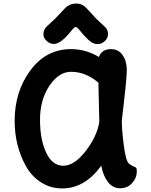

<svg xmlns="http://www.w3.org/2000/svg" viewBox="-20 -1040 848 1075"><path d="M662 -366Q662 -312 673.5 -223.5Q685 -135 704 -122Q722 -110 730 -107Q738 -104 741 -102Q746 -97 746 -82Q746 -44 720 -15Q694 14 652.5 14Q611 14 584 -21.5Q557 -57 547 -112Q454 15 329 15Q262 15 209 -19.5Q156 -54 125 -110Q62 -224 62 -363Q62 -527 150 -646Q238 -765 378 -765Q460 -765 534 -721Q549 -765 602 -765Q643 -765 666.5 -731.5Q690 -698 690 -647.5Q690 -597 662 -366ZM536 -357 531 -577Q460 -638 378 -638Q309 -638 256.5 -559.5Q204 -481 204 -370Q204 -259 238.5 -185.5Q273 -112 334.5 -112Q396 -112 459.5 -194Q523 -276 536 -357ZM568 -889Q585 -872 585 -850Q585 -828 567.5 -810.5Q550 -793 525.5 -793Q501 -793 475 -817Q449 -841 430.5 -865Q412 -889 404 -889Q396 -889 378 -866Q321 -794 281 -794Q258 -794 240.5 -811.5Q223 -829 223 -846Q223 -863 228.5 -873.5Q234 -884 240 -890Q246 -896 263.5 -912Q281 -928 292 -939Q303 -950 320 -968.5Q337 -987 346 -996Q355 -1005 370.5 -1012.5Q386 -1020 407.5 -1020Q429 -1020 444 -1011Q459 -1002 482.5 -975Q506 -948 516.5 -937.5Q527 -927 544.5 -911Q562 -895 568 -889Z"/></svg>

Font: Delius Unicase
Style: Bold
Weight: 700
Designer: Natalia Raices
Foundry: Natalia Raices
Version: Version 1.001